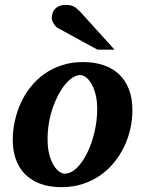

<svg xmlns="http://www.w3.org/2000/svg" viewBox="-20 -754 593 786"><path d="M377.9 -307.1Q377.9 -343.8 370.6 -370.1Q363.3 -396.5 352.8 -413.6Q342.3 -430.7 330.3 -438.7Q318.4 -446.8 309.1 -446.8Q293.9 -446.8 278.1 -436.8Q262.2 -426.8 247.3 -408.9Q232.4 -391.1 219.2 -366.5Q206.1 -341.8 196 -312.7Q186 -283.7 180.4 -251.2Q174.8 -218.8 174.8 -185.1Q174.8 -146.5 182.4 -119.4Q189.9 -92.3 200.9 -75.4Q211.9 -58.6 223.6 -50.8Q235.4 -43 244.1 -43Q270.5 -43 294.7 -66.9Q318.8 -90.8 337.4 -128.9Q356 -167 366.9 -213.9Q377.9 -260.7 377.9 -307.1ZM522 -303.2Q522 -263.7 513.2 -225.1Q504.4 -186.5 487.3 -151.6Q470.2 -116.7 445.3 -86.7Q420.4 -56.6 388.2 -34.7Q356 -12.7 316.7 -0.2Q277.3 12.2 231.9 12.2Q180.7 12.2 143.1 -2.4Q105.5 -17.1 80.8 -42.7Q56.2 -68.4 44.2 -103.8Q32.2 -139.2 32.2 -181.2Q32.2 -220.2 40.8 -259Q49.3 -297.9 65.7 -333.5Q82 -369.1 106.4 -399.4Q130.9 -429.7 162.8 -452.1Q194.8 -474.6 234.1 -487.3Q273.4 -500 319.8 -500Q365.7 -500 403.1 -487.5Q440.4 -475.1 466.8 -450.4Q493.2 -425.8 507.6 -388.9Q522 -352.1 522 -303.2ZM378.9 -550.8 216.8 -639.2Q211.4 -642.1 207 -647.2Q202.6 -652.3 199.2 -658.2Q195.8 -664.1 193.8 -670.2Q191.9 -676.3 191.9 -681.2Q191.9 -689.9 194.8 -699.5Q197.8 -709 204.3 -716.6Q210.9 -724.1 221.9 -729Q232.9 -733.9 249 -733.9Q259.3 -733.9 267.1 -732.4Q274.9 -731 282 -727.3Q289.1 -723.6 296.1 -717.5Q303.2 -711.4 312 -702.1L448.7 -550.8Z"/></svg>

Font: Charis SIL APac
Style: Bold Italic
Weight: 700
Italic angle: -11°
Foundry: SIL International
Version: Version 5.000